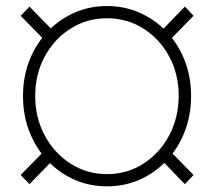

<svg xmlns="http://www.w3.org/2000/svg" viewBox="-20 -623 729 652"><path d="M343.3 9.8Q283.2 9.8 231.4 -13.4Q179.7 -36.6 140.6 -78.4Q101.6 -120.1 79.8 -176Q58.1 -231.9 58.1 -296.9Q58.1 -361.8 79.8 -417.5Q101.6 -473.1 140.6 -514.6Q179.7 -556.2 231.4 -579.3Q283.2 -602.5 343.3 -602.5Q403.3 -602.5 455.3 -579.3Q507.3 -556.2 546.4 -514.6Q585.4 -473.1 607.2 -417.5Q628.9 -361.8 628.9 -296.9Q628.9 -231.9 607.2 -176Q585.4 -120.1 546.4 -78.4Q507.3 -36.6 455.3 -13.4Q403.3 9.8 343.3 9.8ZM343.3 -31.7Q411.6 -31.7 466.8 -67.1Q522 -102.5 554.2 -162.6Q586.4 -222.7 586.9 -296.9Q586.9 -371.6 554.4 -431.4Q522 -491.2 466.8 -526.1Q411.6 -561 343.3 -561Q275.4 -561 220 -526.1Q164.6 -491.2 132.1 -431.4Q99.6 -371.6 99.6 -296.9Q99.6 -222.7 132.1 -162.6Q164.6 -102.5 220 -67.1Q275.4 -31.7 343.3 -31.7ZM547.4 -477.5 518.6 -508.8 607.9 -600.6 637.2 -569.3ZM607.9 2.4 518.6 -89.8 547.4 -120.6 637.2 -28.8ZM80.1 2.4 50.3 -28.8 140.1 -120.6 169.9 -89.8ZM140.1 -477.5 50.3 -569.3 80.1 -600.6 169.9 -508.8Z"/></svg>

Font: Inter 16pt ExtraLight
Style: Regular
Weight: 250
Version: Version 4.001;git-66647c0bb